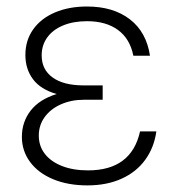

<svg xmlns="http://www.w3.org/2000/svg" viewBox="-20 -557 543 587"><path d="M153.3 -269.5Q104 -283.7 80.8 -314.9Q57.6 -346.2 57.6 -388.7Q57.6 -433.6 81.3 -467Q105 -500.5 147.7 -518.8Q190.4 -537.1 246.1 -537.1Q326.2 -537.1 377 -498Q427.7 -459 438.5 -386.7H387.7Q377.4 -438.5 340.8 -465.3Q304.2 -492.2 246.1 -492.2Q204.1 -492.2 172.9 -479.2Q141.6 -466.3 124.5 -442.6Q107.4 -418.9 107.4 -387.7Q107.4 -344.2 140.9 -320.1Q174.3 -295.9 236.3 -295.9H293.9V-252H236.3Q197.8 -252 166.3 -238Q134.8 -224.1 116.7 -199.2Q98.6 -174.3 98.6 -142.6Q98.6 -110.8 116.9 -86.9Q135.3 -63 169.2 -49.6Q203.1 -36.1 249 -36.1Q381.8 -36.1 408.2 -155.3H458Q451.2 -106 424.1 -68.6Q397 -31.2 351.8 -10.7Q306.6 9.8 247.1 9.8Q188 9.8 142.6 -9Q97.2 -27.8 72 -61.8Q46.9 -95.7 46.9 -138.7Q46.9 -184.1 73.7 -218.8Q100.6 -253.4 153.3 -269.5Z"/></svg>

Font: Pretendard ExtraLight
Style: Regular
Weight: 200
Designer: Base glyphs from Inter by Rasmus Andersson; Hangeul glyphs from Noto Sans CJK(Source Han Sans) by Jang Soo-young and Kan
Foundry: Kil Hyung-jin
Version: Version 1.309